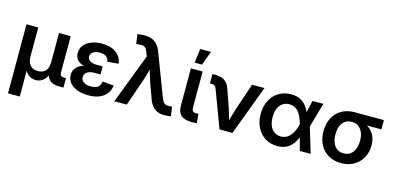

<svg xmlns="http://www.w3.org/2000/svg" viewBox="-81 -1256 4040 1970"><g transform="rotate(15 1938.5 -271.0)"><path d="M60.1 204.1V-529.3H185.1V-220.2Q185.1 -177.7 199.5 -150.1Q213.9 -122.6 239 -109.1Q264.2 -95.7 296.4 -95.7Q328.6 -95.7 353.3 -109.1Q377.9 -122.6 391.6 -150.1Q405.3 -177.7 405.3 -220.2V-529.3H529.8V-143.1Q529.8 -120.6 540.3 -110.6Q550.8 -100.6 575.2 -100.6H594.2V0H548.8Q478.5 0 444.3 -34.4Q410.2 -68.8 410.2 -133.3V-182.6H432.6Q432.6 -128.4 419.9 -93Q407.2 -57.6 386.7 -37.4Q366.2 -17.1 343 -8.8Q319.8 -0.5 298.8 -0.5Q276.9 -0.5 253.2 -8.8Q229.5 -17.1 209 -37.4Q188.5 -57.6 175.5 -93Q162.6 -128.4 162.6 -182.6H185.1V204.1Z M859.9 10.7Q795.4 10.7 743.9 -7.8Q692.4 -26.4 662.4 -61.8Q632.3 -97.2 632.3 -147Q632.3 -180.2 647 -205.8Q661.6 -231.4 689.7 -249Q717.8 -266.6 758.1 -275.6Q798.3 -284.7 850.1 -284.7H926.8V-229H860.8Q829.1 -229 805.7 -220.2Q782.2 -211.4 769.5 -195.1Q756.8 -178.7 756.8 -156.2Q756.8 -123 784.7 -103.5Q812.5 -84 862.3 -84Q895 -84 917 -93Q939 -102.1 951.4 -119.9Q963.9 -137.7 967.8 -163.6L1086.9 -153.8Q1080.1 -101.6 1051.3 -64.7Q1022.5 -27.8 974.1 -8.5Q925.8 10.7 859.9 10.7ZM854 -255.4Q801.8 -255.4 762.2 -263.4Q722.7 -271.5 696.3 -287.1Q669.9 -302.7 656.7 -326.2Q643.6 -349.6 643.6 -380.4Q643.6 -429.2 671.6 -464.6Q699.7 -500 749.3 -519.3Q798.8 -538.6 862.3 -538.6Q923.3 -538.6 969.5 -520.3Q1015.6 -502 1043.5 -467.3Q1071.3 -432.6 1078.1 -383.3L961.4 -372.6Q956.5 -405.8 931.4 -424.8Q906.2 -443.8 862.8 -443.8Q818.8 -443.8 792.2 -425Q765.6 -406.2 765.6 -377Q765.6 -350.1 790.3 -332.3Q814.9 -314.5 863.3 -314.5H926.8V-255.4Z M1134.3 0 1337.4 -528.8 1321.8 -570.8Q1313.5 -596.2 1302 -609.6Q1290.5 -623 1274.9 -627.2Q1259.3 -631.3 1236.8 -628.4L1199.2 -627L1185.5 -727.1Q1202.6 -729.5 1224.9 -731.2Q1247.1 -732.9 1269 -732.9Q1309.6 -732.9 1341.6 -719.2Q1373.5 -705.6 1397.7 -677.5Q1421.9 -649.4 1438.5 -605L1608.9 -157.7Q1618.7 -132.8 1630.1 -118.9Q1641.6 -105 1656.7 -100.3Q1671.9 -95.7 1691.9 -98.1L1721.7 -99.6L1735.4 -0.5Q1720.7 1.5 1701.7 3.4Q1682.6 5.4 1662.1 5.4Q1622.6 5.4 1591.3 -8.1Q1560.1 -21.5 1536.9 -49.8Q1513.7 -78.1 1498 -122.6L1440.4 -281.2Q1423.8 -328.6 1410.6 -375.2Q1397.5 -421.9 1384.3 -470.2H1418Q1405.3 -422.4 1392.8 -375.2Q1380.4 -328.1 1364.3 -281.2L1267.1 0Z M1958.5 1.5Q1878.9 1.5 1842.5 -31Q1806.2 -63.5 1806.2 -133.3V-529.3H1931.2V-148.9Q1931.2 -120.6 1940.9 -109.4Q1950.7 -98.1 1976.1 -98.1Q1983.9 -98.1 1990.2 -98.6Q1996.6 -99.1 2001.5 -100.1L2010.7 -2.9Q2000.5 -1.5 1987.1 0Q1973.6 1.5 1958.5 1.5ZM1829.1 -596.2 1846.7 -745.6H1961.9L1906.7 -596.2Z M2252 0 2102.5 -399.4Q2096.2 -416 2085.4 -423.1Q2074.7 -430.2 2056.2 -430.2H2035.2V-530.8H2058.1Q2124.5 -530.8 2163.1 -506.3Q2201.7 -481.9 2219.7 -427.7L2283.2 -248Q2298.8 -200.7 2311.8 -153.6Q2324.7 -106.4 2337.9 -58.6H2307.1Q2320.3 -106.4 2333 -153.6Q2345.7 -200.7 2360.8 -248L2456.5 -529.3H2587.9L2389.6 0Z M2868.2 11.7Q2793.9 11.7 2737.5 -23.4Q2681.2 -58.6 2649.9 -120.6Q2618.7 -182.6 2618.7 -263.2Q2618.7 -344.2 2650.1 -406.2Q2681.6 -468.3 2738.5 -503.4Q2795.4 -538.6 2871.1 -538.6Q2919.4 -538.6 2954.8 -524.2Q2990.2 -509.8 3015.1 -484.9Q3040 -460 3056.6 -427.7Q3073.2 -395.5 3083.5 -359.4H3117.2L3138.2 -272L3220.7 0H3105L3033.7 -266.1Q3024.4 -301.8 3011 -332.5Q2997.6 -363.3 2979.5 -386.2Q2961.4 -409.2 2936.8 -422.1Q2912.1 -435.1 2879.4 -435.1Q2837.9 -435.1 2807.9 -414.1Q2777.8 -393.1 2761.7 -355Q2745.6 -316.9 2745.6 -263.7Q2745.6 -211.4 2761.2 -173.1Q2776.9 -134.8 2806.4 -113.8Q2835.9 -92.8 2876.5 -92.8Q2909.2 -92.8 2935.1 -106.2Q2960.9 -119.6 2980.2 -143.3Q2999.5 -167 3012.7 -197.8Q3025.9 -228.5 3034.2 -263.2L3098.6 -529.3H3213.4L3137.7 -263.2L3116.7 -172.9H3083Q3071.8 -136.7 3054.7 -103.5Q3037.6 -70.3 3012.5 -44.4Q2987.3 -18.6 2952.1 -3.4Q2917 11.7 2868.2 11.7Z M3544.4 11.2Q3467.3 11.2 3409.2 -22.7Q3351.1 -56.6 3319.1 -117.7Q3287.1 -178.7 3287.1 -259.8Q3287.1 -340.8 3319.1 -401.4Q3351.1 -461.9 3408.7 -495.6Q3466.3 -529.3 3543.9 -529.3H3856.4V-430.2H3635.7L3543.9 -426.3Q3502.4 -426.3 3473.4 -405.8Q3444.3 -385.3 3429.2 -347.9Q3414.1 -310.5 3414.1 -259.8Q3414.1 -210 3429.2 -171.9Q3444.3 -133.8 3473.6 -112.8Q3502.9 -91.8 3544.4 -91.8Q3586.4 -91.8 3615.5 -113Q3644.5 -134.3 3659.9 -172.1Q3675.3 -210 3675.3 -259.8Q3675.3 -310.5 3659.9 -347.7Q3644.5 -384.8 3615.5 -405.5Q3586.4 -426.3 3544.4 -426.3V-467.3Q3598.6 -467.3 3645.3 -454.1Q3691.9 -440.9 3726.8 -413.6Q3761.7 -386.2 3781.5 -344.2Q3801.3 -302.2 3801.3 -244.1Q3801.3 -171.4 3769.3 -113.3Q3737.3 -55.2 3679.7 -22Q3622.1 11.2 3544.4 11.2Z"/></g></svg>

Font: Inter 24pt SemiBold
Style: Regular
Weight: 600
Designer: Rasmus Andersson
Foundry: rsms
Version: Version 4.001;git-66647c0bb